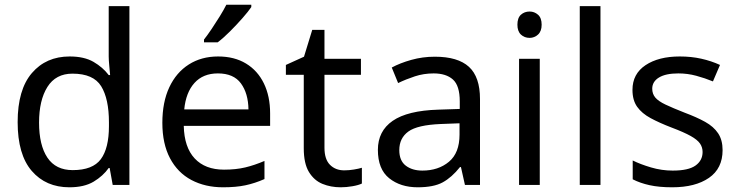

<svg xmlns="http://www.w3.org/2000/svg" viewBox="-20 -786 3136 816"><path d="M275 10Q175 10 115 -59.5Q55 -129 55 -267Q55 -405 115.5 -475.5Q176 -546 276 -546Q338 -546 377.5 -523Q417 -500 442 -467H448Q447 -480 444.5 -505.5Q442 -531 442 -546V-760H530V0H459L446 -72H442Q418 -38 378 -14Q338 10 275 10ZM289 -63Q374 -63 408.5 -109.5Q443 -156 443 -250V-266Q443 -366 410 -419.5Q377 -473 288 -473Q217 -473 181.5 -416.5Q146 -360 146 -265Q146 -169 181.5 -116Q217 -63 289 -63Z M907 -546Q976 -546 1025.5 -516Q1075 -486 1101.5 -431.5Q1128 -377 1128 -304V-251H761Q763 -160 807.5 -112.5Q852 -65 932 -65Q983 -65 1022.5 -74.5Q1062 -84 1104 -102V-25Q1063 -7 1023 1.5Q983 10 928 10Q852 10 793.5 -21Q735 -52 702.5 -113.5Q670 -175 670 -264Q670 -352 699.5 -415Q729 -478 782.5 -512Q836 -546 907 -546ZM906 -474Q843 -474 806.5 -433.5Q770 -393 763 -321H1036Q1035 -389 1004 -431.5Q973 -474 906 -474ZM1048 -756Q1036 -738 1011 -709.5Q986 -681 957.5 -652.5Q929 -624 905 -606H847V-618Q862 -637 879.5 -663Q897 -689 914 -716.5Q931 -744 942 -766H1048Z M1443 -62Q1463 -62 1484 -65.5Q1505 -69 1518 -73V-6Q1504 1 1478 5.5Q1452 10 1428 10Q1386 10 1350.5 -4.5Q1315 -19 1293 -55Q1271 -91 1271 -156V-468H1195V-510L1272 -545L1307 -659H1359V-536H1514V-468H1359V-158Q1359 -109 1382.5 -85.5Q1406 -62 1443 -62Z M1828 -545Q1926 -545 1973 -502Q2020 -459 2020 -365V0H1956L1939 -76H1935Q1900 -32 1861.5 -11Q1823 10 1755 10Q1682 10 1634 -28.5Q1586 -67 1586 -149Q1586 -229 1649 -272.5Q1712 -316 1843 -320L1934 -323V-355Q1934 -422 1905 -448Q1876 -474 1823 -474Q1781 -474 1743 -461.5Q1705 -449 1672 -433L1645 -499Q1680 -518 1728 -531.5Q1776 -545 1828 -545ZM1854 -259Q1754 -255 1715.5 -227Q1677 -199 1677 -148Q1677 -103 1704.5 -82Q1732 -61 1775 -61Q1843 -61 1888 -98.5Q1933 -136 1933 -214V-262Z M2231 -737Q2251 -737 2266.5 -723.5Q2282 -710 2282 -681Q2282 -653 2266.5 -639Q2251 -625 2231 -625Q2209 -625 2194 -639Q2179 -653 2179 -681Q2179 -710 2194 -723.5Q2209 -737 2231 -737ZM2274 -536V0H2186V-536Z M2532 0H2444V-760H2532Z M3051 -148Q3051 -70 2993 -30Q2935 10 2837 10Q2781 10 2740.5 1Q2700 -8 2669 -24V-104Q2701 -88 2746.5 -74.5Q2792 -61 2839 -61Q2906 -61 2936 -82.5Q2966 -104 2966 -140Q2966 -160 2955 -176Q2944 -192 2915.5 -208Q2887 -224 2834 -244Q2782 -264 2745 -284Q2708 -304 2688 -332Q2668 -360 2668 -404Q2668 -472 2723.5 -509Q2779 -546 2869 -546Q2918 -546 2960.5 -536.5Q3003 -527 3040 -510L3010 -440Q2976 -454 2939 -464Q2902 -474 2863 -474Q2809 -474 2780.5 -456.5Q2752 -439 2752 -409Q2752 -387 2765 -371.5Q2778 -356 2808.5 -341.5Q2839 -327 2890 -307Q2941 -288 2977 -268Q3013 -248 3032 -219.5Q3051 -191 3051 -148Z"/></svg>

Font: Noto Sans Mayan Numerals
Style: Regular
Weight: 400
Designer: Monotype Design Team
Foundry: Monotype Imaging Inc.
Version: Version 2.001; ttfautohint (v1.8.4.7-5d5b)